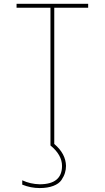

<svg xmlns="http://www.w3.org/2000/svg" viewBox="-20 -750 540 990"><path d="M184.6 219.7Q138.7 219.7 94.7 202.1V179.7Q136.7 199.2 184.6 200.2Q299.8 200.2 299.8 105.5Q299.8 48.8 240.2 0V-710H65.4V-730.5H434.6V-710H259.8V-7.8Q319.3 43 320.3 105.5Q320.3 124 314.9 141.6Q309.6 159.2 296.9 178.2Q284.2 197.3 254.9 208.5Q225.6 219.7 184.6 219.7Z"/></svg>

Font: Mgen+ 1m thin
Style: Regular
Weight: 100
Designer: [Source Han Sans]
Ryoko NISHIZUKA  (kana & ideographs); Paul D. Hunt (Latin, Greek & Cyrillic); Wenlong ZHANG  (bopomofo
Version: Version 1.059.20150602